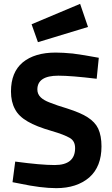

<svg xmlns="http://www.w3.org/2000/svg" viewBox="-20 -965 584 997"><path d="M272 12Q379 12 444 -44Q507 -100 507 -205Q507 -260 490 -297Q474 -331 435 -356Q400 -379 328 -402Q277 -417 237 -433Q208 -444 192 -459Q174 -476 174 -500Q174 -572 283 -572Q350 -572 482 -556L493 -665Q413 -680 358 -687Q306 -692 269 -692Q160 -692 98 -641Q37 -590 37 -490Q37 -436 58 -398Q77 -361 124 -334Q168 -308 248 -285Q313 -266 342 -249Q370 -233 370 -196Q370 -108 264 -108Q192 -108 59 -126L45 -19L81 -12Q194 12 272 12ZM144 -839 177 -746 437 -825 396 -945Z"/></svg>

Font: Online Auction - Bold
Style: Bold
Weight: 500
Designer: Mohamed Mostafa, the designer of Online Auction
Foundry: Kief Type Foundry
Version: ""